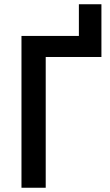

<svg xmlns="http://www.w3.org/2000/svg" viewBox="-20 -883 517 903"><path d="M457 -863H351V-714H81V0H195V-615H457Z"/></svg>

Font: Noto Sans UI SemiCondensed Medium
Style: Regular
Weight: 500
Width: 4
Designer: Monotype Design Team
Foundry: Monotype Imaging Inc.
Version: Version 1.901